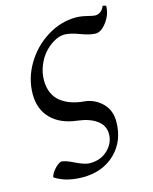

<svg xmlns="http://www.w3.org/2000/svg" viewBox="-119 -590 758 954"><g transform="rotate(-15 260.0 -113.0)"><path d="M358.4 -490.7Q383.3 -490.7 414.8 -482.9Q446.3 -475.1 454.6 -475.1Q470.7 -475.1 483.4 -484.9Q496.1 -494.6 502.4 -512.2L519.5 -507.8Q519.5 -464.8 491.5 -426.3Q463.4 -387.7 434.1 -387.7Q405.3 -387.7 357.9 -405.5Q310.5 -423.3 281.2 -423.3Q256.3 -423.3 228.8 -408Q201.2 -392.6 178 -367.2Q154.8 -341.8 139.9 -304.9Q125 -268.1 125 -228.5Q125 -191.4 138.2 -162.8Q151.4 -134.3 174.6 -116.9Q197.8 -99.6 226.3 -89.8Q254.9 -80.1 289.1 -77.1Q343.3 -72.3 381.3 -35.4Q419.4 1.5 419.4 60.1Q419.4 160.2 355 222.9Q290.5 285.6 188 285.6Q160.6 285.6 136 281.7Q111.3 277.8 95.5 272.2Q79.6 266.6 67.6 260.7Q55.7 254.9 50.3 251L44.9 247.1Q48.8 229.5 65.9 209.7Q83 189.9 101.6 182.1Q123 182.1 168.2 204.6Q213.4 227.1 240.2 227.1Q296.4 227.1 332.3 192.1Q368.2 157.2 368.2 110.8Q368.2 67.4 332 40.8Q295.9 14.2 233.9 6.8Q148.4 -2.9 100.8 -51Q53.2 -99.1 53.2 -176.8Q53.2 -257.3 96.2 -330.1Q139.2 -402.8 210 -446.8Q280.8 -490.7 358.4 -490.7Z"/></g></svg>

Font: Flanker
Style: Italic
Weight: 400
Italic angle: -12°
Designer: Flanker
Version: Version 2.027